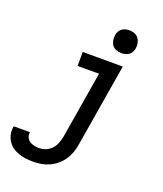

<svg xmlns="http://www.w3.org/2000/svg" viewBox="-235 -855 1006 1188"><g transform="rotate(20 268.0 -261.0)"><path d="M128 223Q102 223 77.5 220Q53 217 30 209Q7 201 -12 187.5Q-31 174 -43.5 154Q-56 134 -61 110Q-66 86 -61 60V58H46V59Q43 76 50 91.5Q57 107 70.5 116Q84 125 101 128Q118 131 135 131Q157 131 178.5 121.5Q200 112 215.5 94.5Q231 77 239 55Q247 33 251 12L324 -428H183V-520H447L356 27Q352 53 343 79Q334 105 318.5 128.5Q303 152 280.5 171Q258 190 232.5 202Q207 214 180.5 218.5Q154 223 128 223ZM409 -595Q392 -595 375 -601.5Q358 -608 348.5 -621.5Q339 -635 336 -652.5Q333 -670 336 -688Q338 -701 344.5 -712.5Q351 -724 361.5 -731.5Q372 -739 384.5 -742Q397 -745 410 -745Q427 -745 444 -738.5Q461 -732 470.5 -718.5Q480 -705 483.5 -687.5Q487 -670 484 -652Q481 -639 475 -627.5Q469 -616 458 -608.5Q447 -601 434.5 -598Q422 -595 409 -595Z"/></g></svg>

Font: Iosevka Semibold Extended
Style: Italic
Weight: 600
Width: 7
Italic angle: -9°
Monospace: yes
Designer: Belleve Invis
Foundry: Belleve Invis
Version: Version 32.5.0; ttfautohint (v1.8.4)